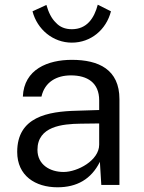

<svg xmlns="http://www.w3.org/2000/svg" viewBox="-20 -785 611 815"><path d="M285 -661C257 -661 234 -670 217 -689C199 -706 186 -732 177 -764L118 -737C138 -660 205 -604 285 -604C366 -604 431 -659 451 -737L395 -765C380 -708 349 -661 285 -661ZM224 10C306 10 367 -24 404 -98L410 0H487V-364C487 -490 399 -531 285 -531C183 -531 82 -491 77 -375H156C170 -437 220 -465 281 -465C351 -465 401 -434 401 -359V-318L306 -315C183 -312 53 -289 53 -140C53 -39 130 10 224 10ZM250 -55C192 -55 139 -86 139 -149C139 -249 245 -259 322 -260L401 -261V-171C401 -104 309 -55 250 -55Z"/></svg>

Font: Cheyenne Sans
Style: Regular
Weight: 400
Designer: The Public Sans project authors (U.S. Web Design System), Libre Franklin designed by Pablo Impallari and Rodrigo Fuenzal
Foundry: The Cheyenne Sans Project Authors
Version: Version 2.007